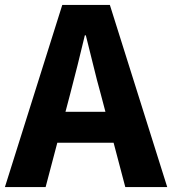

<svg xmlns="http://www.w3.org/2000/svg" viewBox="-26 -763 702 783"><path d="M-6 0 228 -743H422L656 0H485L385 -379Q369 -436 354 -498.5Q339 -561 324 -619H320Q306 -560 290.5 -498Q275 -436 260 -379L160 0ZM146 -181V-307H502V-181Z"/></svg>

Font: Noto Sans JP Thin ExtraBold
Style: Regular
Weight: 800
Version: Version 2.004-H2;hotconv 1.0.118;makeotfexe 2.5.65603